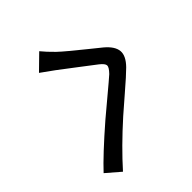

<svg xmlns="http://www.w3.org/2000/svg" viewBox="-99 -939 1198 1198"><g transform="rotate(45 500.0 -340.0)"><path d="M146.5 -190.4 51.8 -287.1Q85.9 -314.5 128.9 -358.4Q150.4 -380.9 183.1 -420.4Q215.8 -460 257.3 -511.2Q298.8 -562.5 318.4 -586.9Q365.2 -642.6 410.2 -646.5Q455.1 -650.4 506.8 -599.6Q542 -564.5 615.7 -478.5Q689.5 -392.6 709 -371.1Q836.9 -228.5 953.1 -125L874 -33.2Q790 -111.3 646.5 -276.4Q618.2 -309.6 552.2 -388.7Q486.3 -467.8 461.9 -495.1Q430.7 -525.4 414.1 -524.4Q397.5 -523.4 373 -492.2Q351.6 -464.8 290.5 -384.3Q229.5 -303.7 207 -274.4Q197.3 -261.7 146.5 -190.4Z"/></g></svg>

Font: Gen Shin Gothic Medium
Style: Regular
Weight: 500
Designer: [Source Han Sans]
Ryoko NISHIZUKA  (kana & ideographs); Paul D. Hunt (Latin, Greek & Cyrillic); Wenlong ZHANG  (bopomofo
Version: Version 1.002.20150607